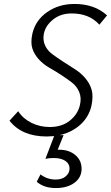

<svg xmlns="http://www.w3.org/2000/svg" viewBox="-20 -684 562 972"><path d="M357 -664Q459 -664 522 -606L483 -559Q432 -616 343 -616Q287 -616 248.5 -585Q210 -554 202 -513Q196 -481 208 -454.5Q220 -428 244.5 -410Q269 -392 299.5 -372Q330 -352 359.5 -333.5Q389 -315 412 -288Q435 -261 444 -229Q453 -197 443 -149Q430 -92 387 -53Q344 -14 282 0H302L272 74H280Q330 74 362 101.5Q394 129 393 173Q392 216 356 242Q320 268 263 268Q202 268 166 236L185 199Q219 225 262 225Q294 225 313 208.5Q332 192 332 170Q333 146 311.5 131Q290 116 252 116Q229 116 210 120L254 5Q230 7 217 7Q91 7 28 -73L72 -121Q97 -83 139.5 -62Q182 -41 232 -41Q294 -41 334.5 -74Q375 -107 385 -154Q393 -189 381 -218Q369 -247 345 -265.5Q321 -284 290.5 -304Q260 -324 230 -341Q200 -358 177 -383Q154 -408 144 -438Q134 -468 144 -514Q160 -582 219 -623Q278 -664 357 -664Z"/></svg>

Font: EauTestText Semilight
Style: Italic
Weight: 300
Italic angle: -12°
Designer: Christian Thalmann (Catharsis Fonts)
Version: Version 0.001;PS 000.001;hotconv 1.0.88;makeotf.lib2.5.64775